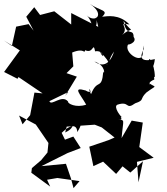

<svg xmlns="http://www.w3.org/2000/svg" viewBox="-85 -949 861 987"><path d="M62 -825 -2 -812 -24 -713 -65 -741 17 -690 -64 -579 5 -544 10 -553 134 -469 92 -473 70 -357 31 -310 13 -355 99 -309 164 -214 159 -165 126 -125 79 -85 76 -61 173 10 157 -25 210 -34 324 -18 293 18 280 -31 254 -107 128 -95 262 -162 330 -188 292 -247 249 -231 232 -266C294 -326 313 -294 312 -270C359 -339 303 -337 312 -337C281 -303 296 -289 250 -268L258 -298L402 -308L438 -294L504 -242L474 -229L374 -195L395 -95L445 -118L512 -55L545 -94L585 -62L650 -120L627 -12L619 -117L705 -138L631 -193L649 -319L592 -329L540 -239C549 -342 559 -327 522 -337C560 -327 519 -357 546 -344C540 -342 494 -401 519 -411C583 -432 559 -381 610 -418C660 -435 631 -438 667 -473C728 -519 718 -491 668 -531C712 -495 653 -518 708 -540C708 -574 694 -549 711 -554C710 -626 674 -670 682 -630C661 -586 703 -568 711 -645C656 -632 622 -640 655 -697C654 -710 659 -737 649 -679C653 -613 547 -677 574 -722C566 -714 624 -730 602 -759C601 -809 565 -754 550 -841C602 -766 603 -821 543 -769C584 -809 512 -837 581 -823C526 -879 466 -865 440 -863C477 -898 430 -892 377 -929C458 -875 406 -828 360 -870C393 -842 389 -780 395 -828C386 -774 427 -814 406 -869L420 -811L281 -882V-823L194 -891L121 -872L91 -912L50 -863L88 -791ZM250 -456 310 -555 257 -573 292 -608 286 -679C352 -706 346 -668 353 -691C396 -670 393 -738 404 -685C450 -695 456 -628 428 -684C501 -613 464 -615 462 -619C506 -613 446 -604 501 -684C491 -650 461 -589 400 -633C463 -612 451 -557 446 -582C438 -482 416 -548 383 -465C360 -515 386 -479 382 -471C383 -490 382 -466 355 -484C285 -504 327 -467 358 -411C306 -393 261 -417 265 -427C233 -466 178 -401 169 -429L266 -476Z"/></svg>

Font: Hussar Lance
Style: Regular
Weight: 700
Foundry: Cannot Into Space Fonts, PlusOne Fonts
Version: Version 2.27